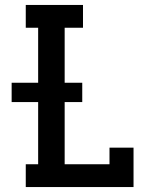

<svg xmlns="http://www.w3.org/2000/svg" viewBox="-20 -755 640 775"><path d="M84 0V-92H134V-343H27V-421H134V-643H84V-735H315V-643H241V-421H312V-343H241V-92H422V-159H519V0Z"/></svg>

Font: Iosevka Slab Semibold Extended
Style: Regular
Weight: 600
Width: 7
Monospace: yes
Designer: Belleve Invis
Foundry: Belleve Invis
Version: Version 11.1.0; ttfautohint (v1.8.3)